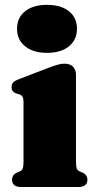

<svg xmlns="http://www.w3.org/2000/svg" viewBox="-20 -752 390 772"><path d="M285.5 -452V-103Q285.5 -83.5 288.5 -75.2Q291.5 -67 299 -63.5L310 -58.5Q321.5 -54 326.5 -46.5Q331.5 -39 331.5 -29.5Q331.5 -15.5 322.5 -7.8Q313.5 0 294 0H65.5Q46 0 37.2 -7.8Q28.5 -15.5 28.5 -29.5Q28.5 -39 33.5 -46.5Q38.5 -54 49.5 -58.5L61 -63.5Q68.5 -67 71.5 -75.2Q74.5 -83.5 74.5 -103V-341.5Q74.5 -357 70.2 -363.5Q66 -370 57.5 -372.5L46.5 -376Q36 -379.5 31.2 -385.8Q26.5 -392 26.5 -402Q26.5 -413.5 33 -420.5Q39.5 -427.5 57 -434L170 -477.5Q196.5 -487.5 211.8 -491.8Q227 -496 238.5 -496Q262 -496 273.8 -483.5Q285.5 -471 285.5 -452ZM169 -539.5Q113.5 -539.5 81 -565.8Q48.5 -592 48.5 -636.5Q48.5 -681 81 -706.8Q113.5 -732.5 169 -732.5Q225 -732.5 257.2 -706.8Q289.5 -681 289.5 -636.5Q289.5 -592 257.2 -565.8Q225 -539.5 169 -539.5Z"/></svg>

Font: Fraunces Black
Style: Regular
Weight: 900
Version: Version 1.000;[b76b70a41]